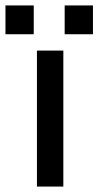

<svg xmlns="http://www.w3.org/2000/svg" viewBox="-85 -686 362 706"><path d="M152.8 -666H256.8V-560.1H152.8ZM-64.9 -666H39.1V-560.1H-64.9ZM50.8 -500H147.9V0H50.8Z"/></svg>

Font: Overused Grotesk Medium
Style: Regular
Weight: 500
Version: Version 0.002